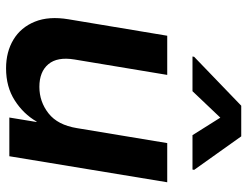

<svg xmlns="http://www.w3.org/2000/svg" viewBox="-110 -686 808 627"><g transform="rotate(90 293.5 -373.0)"><path d="M398.9 -220.7 447.8 -515.6H575.7L490.7 0H364.3L378.9 -88.9H377.4Q352.5 -45.9 308.3 -17.6Q264.2 10.7 203.6 10.7Q149.9 10.7 109.9 -13.4Q69.8 -37.6 51.3 -83.3Q32.7 -128.9 43.5 -193.4L97.2 -515.6H225.1L174.8 -212.9Q165.5 -156.7 190.2 -127.4Q214.8 -98.1 264.2 -98.1Q312.5 -98.1 350.6 -127.9Q388.7 -157.7 398.9 -220.7ZM421.9 -598.1 364.7 -689 278.3 -598.1H165L166 -603.5L325.7 -757.3H425.8L535.2 -603.5L534.2 -598.1Z"/></g></svg>

Font: Inter Display Semi Bold
Style: Italic
Weight: 600
Italic angle: -9.39999°
Designer: Rasmus Andersson
Foundry: rsms
Version: Version 4.000;git-4fc901f